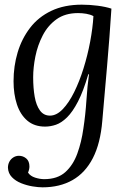

<svg xmlns="http://www.w3.org/2000/svg" viewBox="-20 -531 558 822"><path d="M162 271Q144 271 119.5 267Q95 263 71 253.5Q47 244 31 227.5Q15 211 14 187Q14 173 20 161.5Q26 150 37 143Q48 136 61 136Q79 136 92.5 147.5Q106 159 106 182Q106 194 100 208Q110 223 130.5 229.5Q151 236 169 236Q226 236 259.5 206Q293 176 311 126.5Q329 77 337 19Q346 -40 350 -101.5Q354 -163 361 -213H358Q337 -141 314 -96.5Q291 -52 267 -28.5Q243 -5 219.5 3Q196 11 173 11Q127 11 97 -14.5Q67 -40 52.5 -84Q38 -128 38 -183Q38 -248 55.5 -306.5Q73 -365 108.5 -411.5Q144 -458 199.5 -484.5Q255 -511 330 -511Q364 -511 398.5 -506.5Q433 -502 457 -494Q453 -434 448.5 -372Q444 -310 438.5 -249Q433 -188 428 -129Q423 -70 418 -14Q410 83 377.5 146Q345 209 290.5 240Q236 271 162 271ZM194 -36Q222 -36 248.5 -63.5Q275 -91 297.5 -136.5Q320 -182 337.5 -238Q355 -294 366 -352.5Q377 -411 380 -462Q367 -469 349.5 -472Q332 -475 314 -475Q259 -475 222 -448.5Q185 -422 163 -379.5Q141 -337 131.5 -289.5Q122 -242 122 -200Q122 -154 128.5 -117Q135 -80 151 -58Q167 -36 194 -36Z"/></svg>

Font: Lora
Style: Italic
Weight: 400
Italic angle: -3°
Designer: Olga Karpushina, Alexei Vanyashin (Cyrillic)
Foundry: Cyreal
Version: Version 3.008